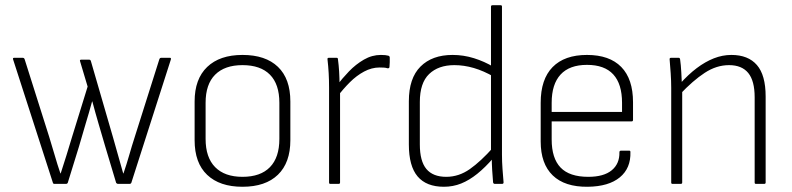

<svg xmlns="http://www.w3.org/2000/svg" viewBox="-20 -703 3028 734"><path d="M188 0Q183 0 182 -5L30 -476Q28 -482 34 -482H67Q72 -482 74 -477L168 -180Q179 -145 189 -110Q199 -75 211 -40H212Q223 -74 234 -109Q245 -144 255 -178L315 -372L286 -469Q284 -475 291 -475H321Q325 -475 327 -471L412 -178Q422 -143 431.5 -109Q441 -75 451 -40H452Q464 -75 474 -110Q484 -145 495 -179L589 -476Q591 -482 596 -482H630Q635 -482 633 -475L482 -4Q480 0 475 0H431Q427 0 424 -4L382 -144Q370 -185 357.5 -227.5Q345 -270 333 -315H332Q320 -271 307 -228.5Q294 -186 282 -143L239 -4Q237 0 233 0Z M907 11Q820 11 772 -34.5Q724 -80 724 -167V-315Q724 -401 772 -447Q820 -493 907 -493Q995 -493 1042.5 -447.5Q1090 -402 1090 -315V-167Q1090 -81 1042.5 -35Q995 11 907 11ZM907 -27Q976 -27 1012 -64Q1048 -101 1048 -172V-310Q1048 -381 1012 -417.5Q976 -454 907 -454Q839 -454 802.5 -417.5Q766 -381 766 -310V-172Q766 -101 802.5 -64Q839 -27 907 -27Z M1243 0Q1238 0 1238 -5V-368Q1238 -397 1236.5 -423.5Q1235 -450 1232 -476Q1231 -482 1237 -482H1267Q1272 -482 1272 -476Q1275 -454 1276.5 -429Q1278 -404 1278 -379L1280 -356V-5Q1280 0 1274 0ZM1270 -334 1269 -377Q1288 -403 1314 -430Q1340 -457 1371 -475Q1402 -493 1436 -493Q1455 -493 1465 -490Q1470 -488 1470 -483Q1470 -474 1470 -465Q1470 -456 1469 -448Q1469 -441 1461 -442Q1456 -444 1448 -444.5Q1440 -445 1431 -445Q1401 -445 1372 -429.5Q1343 -414 1317.5 -388.5Q1292 -363 1270 -334Z M1677 11Q1610 11 1576.5 -28.5Q1543 -68 1543 -151V-316Q1543 -404 1587.5 -448.5Q1632 -493 1710 -493Q1752 -493 1792 -480.5Q1832 -468 1867 -447L1869 -409Q1829 -432 1791.5 -443Q1754 -454 1717 -454Q1656 -454 1620.5 -420Q1585 -386 1585 -313V-151Q1585 -87 1610 -57Q1635 -27 1686 -27Q1734 -27 1776 -56.5Q1818 -86 1866 -140V-99Q1835 -63 1804.5 -38.5Q1774 -14 1743 -1.5Q1712 11 1677 11ZM1872 0Q1866 0 1865 -6Q1863 -28 1861.5 -53.5Q1860 -79 1860 -101L1857 -120V-678Q1857 -683 1863 -683H1894Q1899 -683 1899 -678V-112Q1899 -85 1901 -57.5Q1903 -30 1905 -7Q1906 0 1899 0Z M2227 11Q2139 12 2093 -32.5Q2047 -77 2047 -162V-310Q2047 -400 2092.5 -446.5Q2138 -493 2224 -493Q2310 -493 2355 -447Q2400 -401 2400 -312V-245Q2400 -239 2395 -239H2089V-170Q2089 -98 2123 -62.5Q2157 -27 2229 -27Q2288 -27 2318.5 -52Q2349 -77 2348 -121Q2348 -127 2354 -127H2386Q2390 -127 2390 -122Q2392 -60 2349.5 -25Q2307 10 2227 11ZM2089 -275H2358V-310Q2358 -382 2324.5 -418.5Q2291 -455 2224 -455Q2157 -455 2123 -418Q2089 -381 2089 -310Z M2870 0Q2865 0 2865 -5V-331Q2865 -394 2840.5 -424Q2816 -454 2767 -454Q2719 -454 2674 -424.5Q2629 -395 2579 -342V-382Q2611 -418 2643.5 -442.5Q2676 -467 2709 -480Q2742 -493 2776 -493Q2840 -493 2873.5 -454.5Q2907 -416 2907 -334V-5Q2907 0 2901 0ZM2551 0Q2546 0 2546 -5V-367Q2546 -394 2544 -423Q2542 -452 2540 -475Q2539 -482 2545 -482H2575Q2579 -482 2580 -476Q2583 -455 2584.5 -427.5Q2586 -400 2587 -376L2588 -363V-5Q2588 0 2582 0Z"/></svg>

Font: Sofia Sans Semi Condensed ExtraLight
Style: Regular
Weight: 250
Version: Version 4.100